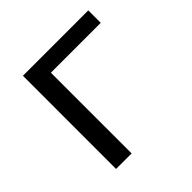

<svg xmlns="http://www.w3.org/2000/svg" viewBox="-136 -597 708 708"><g transform="rotate(-45 217.5 -243.0)"><path d="M80 0V-486H421V-421H161V0Z"/></g></svg>

Font: Nunito Sans
Style: Regular
Weight: 400
Designer: Vernon Adams
Foundry: Vernon Adams
Version: Version 3.101; ttfautohint (v1.8.4.7-5d5b);gftools[0.9.27]